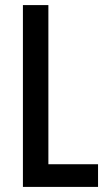

<svg xmlns="http://www.w3.org/2000/svg" viewBox="-20 -734 421 754"><path d="M70 0V-714H170V-89H365V0Z"/></svg>

Font: Noto Sans Lao UI ExtCond Med
Style: Regular
Weight: 500
Width: 2
Designer: Monotype Design Team
Foundry: Monotype Imaging Inc.
Version: Version 2.000; ttfautohint (v1.8.4.7-5d5b)